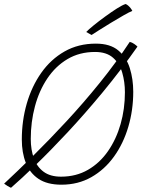

<svg xmlns="http://www.w3.org/2000/svg" viewBox="-34 -872 731 933"><path d="M596.5 -668.5Q607.5 -666 618.2 -658.5Q629 -651 634 -645.5Q552.5 -529.5 465.5 -424.2Q378.5 -319 295 -229.5Q211.5 -140 140.2 -71.2Q69 -2.5 19.5 40.5Q13 38 1.5 31Q-10 24 -14 20.5Q50.5 -39.5 128.5 -116.5Q206.5 -193.5 289.2 -282.8Q372 -372 451 -469.8Q530 -567.5 596.5 -668.5ZM264.5 25.5Q195.5 25.5 153.2 -2.8Q111 -31 91.5 -80.5Q72 -130 72 -194Q72 -285.5 96.2 -369.2Q120.5 -453 166.8 -518.5Q213 -584 279.8 -622Q346.5 -660 432 -660Q501.5 -660 541 -626.8Q580.5 -593.5 597 -540.2Q613.5 -487 613.5 -426Q613.5 -337 589.5 -255.8Q565.5 -174.5 520 -111.2Q474.5 -48 410 -11.2Q345.5 25.5 264.5 25.5ZM262.5 -13.5Q336 -13.5 393.5 -46.8Q451 -80 491 -137.8Q531 -195.5 552 -269Q573 -342.5 573 -423.5Q573 -474 560 -518.8Q547 -563.5 515.2 -591.5Q483.5 -619.5 428 -619.5Q352.5 -619.5 294.2 -585Q236 -550.5 196 -490.8Q156 -431 135.8 -355.2Q115.5 -279.5 115.5 -197Q115.5 -144.5 130.5 -103Q145.5 -61.5 177.8 -37.5Q210 -13.5 262.5 -13.5ZM576.5 -852.5Q583 -850 589.2 -844.5Q595.5 -839 600.8 -832.2Q606 -825.5 609 -819Q594.5 -813.5 565.8 -797Q537 -780.5 504.5 -760.8Q472 -741 446 -724.5Q420 -708 411 -702L385 -716.5Q395.5 -728 420.8 -748.5Q446 -769 476.5 -791.2Q507 -813.5 534.2 -830.8Q561.5 -848 576.5 -852.5Z"/></svg>

Font: Grandstander Thin Thin
Style: Italic
Weight: 250
Italic angle: -15°
Version: Version 1.200